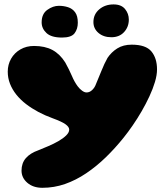

<svg xmlns="http://www.w3.org/2000/svg" viewBox="-20 -654 768 892"><path d="M177 218.5Q134 218.5 107 195.2Q80 172 80 138.5Q80 104 100 80.8Q120 57.5 158.5 44Q179.5 35.5 204.2 25Q229 14.5 251.2 1.8Q273.5 -11 287.5 -24.8Q301.5 -38.5 301.5 -52Q301.5 -64 285 -76.2Q268.5 -88.5 223.5 -105Q189 -117.5 158 -134Q127 -150.5 101 -170.5Q75 -190.5 56 -214.2Q37 -238 26.5 -264.8Q16 -291.5 16 -321Q16 -354 31.5 -381.2Q47 -408.5 74.8 -424.5Q102.5 -440.5 138 -440.5Q188.5 -440.5 223.2 -422Q258 -403.5 283 -364Q301.5 -330.5 313.8 -301.8Q326 -273 341 -253Q350.5 -240.5 361.5 -232.5Q372.5 -224.5 382 -224.5Q396.5 -224.5 408.2 -235.8Q420 -247 425.5 -262.5Q436.5 -288 450.8 -323.8Q465 -359.5 479.5 -385Q497.5 -412 525 -429.2Q552.5 -446.5 592 -446.5Q657.5 -446.5 683.5 -415Q709.5 -383.5 709.5 -331.5Q709.5 -305.5 700 -273.5Q690.5 -241.5 674.2 -206.5Q658 -171.5 638 -137Q618 -102.5 596.2 -71Q574.5 -39.5 553.5 -13.5Q515 34.5 471.5 76.8Q428 119 380.5 151Q333 183 282.2 200.8Q231.5 218.5 177 218.5ZM268 -479.5Q218.5 -479.5 196 -500.5Q173.5 -521.5 173.5 -550Q173.5 -589.5 199.8 -608.2Q226 -627 253.5 -627Q276 -627 296.2 -620.5Q316.5 -614 329 -597Q341.5 -580 341.5 -548.5Q341.5 -519.5 326.5 -499.5Q311.5 -479.5 268 -479.5ZM497.5 -481Q461 -481 437.5 -501Q414 -521 414 -551.5Q414 -587.5 441 -610.5Q468 -633.5 507.5 -633.5Q543.5 -633.5 561 -612Q578.5 -590.5 578.5 -563Q578.5 -529 556.5 -505Q534.5 -481 497.5 -481Z"/></svg>

Font: Gluten ExtraBold
Style: Regular
Weight: 800
Designer: Tyler Finck
Foundry: Etcetera Type Company
Version: Version 1.300